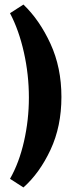

<svg xmlns="http://www.w3.org/2000/svg" viewBox="-20 -706 320 844"><path d="M83 118 24 80Q64 10 85.5 -84.5Q107 -179 107 -277Q107 -378 85 -476Q63 -574 24 -648L83 -686Q154 -618 202 -513.5Q250 -409 250 -280Q250 -150 202 -47.5Q154 55 83 118Z"/></svg>

Font: Grenze Gotisch ExtraBold
Style: Regular
Weight: 800
Designer: Renata Polastri
Foundry: Omnibus-Type
Version: Version 1.001